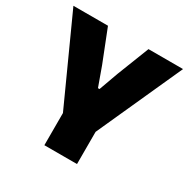

<svg xmlns="http://www.w3.org/2000/svg" viewBox="-147 -773 892 907"><g transform="rotate(30 299.0 -319.5)"><path d="M218 -159 0 -639H188.5L257.5 -464L295 -360H303.5L341 -464L409.5 -639H598L381 -159ZM210.5 0V-320H388.5V0Z"/></g></svg>

Font: Anek Telugu Medium ExtraBold
Style: Regular
Weight: 800
Version: Version 1.003